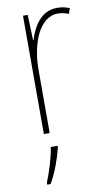

<svg xmlns="http://www.w3.org/2000/svg" viewBox="-87 -578 469 842"><g transform="rotate(-10 148.0 -157.0)"><path d="M229 -535C157 -535 121 -470 104 -414H102L98 -527H77V0H103V-283C103 -394 145 -510 229 -510C248 -510 264 -505 277 -500L285 -524C268 -532 248 -535 229 -535ZM127 70V61H97C92 102 68 178 53 212V221H68C95 175 115 118 127 70Z"/></g></svg>

Font: Noto Sans Lao Condensed Thin
Style: Regular
Weight: 100
Width: 3
Designer: Monotype Design Team
Foundry: Monotype Imaging Inc.
Version: Version 2.003